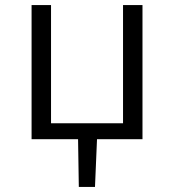

<svg xmlns="http://www.w3.org/2000/svg" viewBox="-20 -551 689 760"><path d="M289 0H105V-531H182V-63H467V-531H544V0H364L356 189H292Z"/></svg>

Font: Nebula Sans Book
Style: Regular
Weight: 400
Designer: Paul D. Hunt for Adobe (as Source Sans)
Foundry: Nebula Entertainment & Broadcasting LLC
Version: Version 1.010